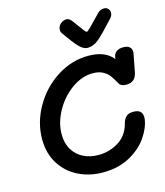

<svg xmlns="http://www.w3.org/2000/svg" viewBox="-138 -1075 1019 1183"><g transform="rotate(-15 371.5 -483.5)"><path d="M743 -666Q743 -660 742 -656L720 -542Q709 -481 650 -481Q616 -481 605 -501Q586 -535 572 -554.5Q558 -574 532 -588.5Q506 -603 468 -603Q397 -603 331.5 -556Q266 -509 225.5 -435.5Q185 -362 185 -288Q185 -231 210 -190Q235 -149 277.5 -128Q320 -107 373 -107Q442 -107 500.5 -143Q559 -179 578 -251Q584 -276 599 -292.5Q614 -309 648 -309Q710 -309 704 -248Q696 -191 655 -132.5Q614 -74 541.5 -35Q469 4 373 4Q285 4 214 -32Q143 -68 102 -134.5Q61 -201 61 -290Q61 -397 117 -495Q173 -593 267 -653.5Q361 -714 468 -714Q576 -714 625 -651L628 -669Q632 -687 648 -698Q664 -709 690 -709Q716 -709 729.5 -697.5Q743 -686 743 -666ZM673 -935Q673 -924 668.5 -915Q664 -906 654 -896L639 -880Q581 -816 548 -789Q515 -762 478 -762Q452 -762 424 -791.5Q396 -821 363 -869L349 -889Q339 -901 341 -916Q341 -935 358 -950.5Q375 -966 396 -966Q406 -966 414.5 -960.5Q423 -955 433 -941L458 -907Q472 -887 483 -873Q494 -859 499 -859Q504 -859 524 -878.5Q544 -898 569 -925L596 -953Q613 -971 638 -971Q653 -971 663 -960.5Q673 -950 673 -935Z"/></g></svg>

Font: Mali SemiBold
Style: Italic
Weight: 600
Italic angle: -10°
Version: Version 1.000; ttfautohint (v1.6)